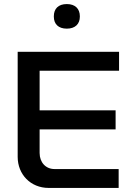

<svg xmlns="http://www.w3.org/2000/svg" viewBox="-20 -925 635 945"><path d="M67 -670V-153C67 -67 130 0 220 0H564V-93H248C205 -93 175 -126 175 -172V-288H549V-382H175V-577H566V-670ZM245 -843C245 -807 267 -784 309 -784C350 -784 373 -807 373 -843V-845C373 -882 350 -905 309 -905C267 -905 245 -882 245 -845Z"/></svg>

Font: LT Wave Text Medium
Style: Regular
Weight: 500
Designer: Daniel Lyons
Version: Version 2.5 (Glyphs App)